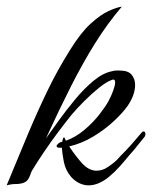

<svg xmlns="http://www.w3.org/2000/svg" viewBox="-46 -552 457 577"><path d="M-26 5Q8 -78 37.5 -148Q67 -218 97 -280Q127 -342 164 -401Q196 -453 226 -480.5Q256 -508 280.5 -519Q305 -530 320 -532Q276 -480 239.5 -421.5Q203 -363 167.5 -293Q132 -223 92 -136Q107 -157 130 -189Q153 -221 180 -253.5Q207 -286 235.5 -309.5Q264 -333 291 -338Q297 -340 303 -340Q309 -340 314 -340Q339 -340 349.5 -327.5Q360 -315 360 -297Q360 -266 337 -233Q322 -212 295 -187Q268 -162 234 -141.5Q200 -121 162 -112Q171 -98 181.5 -84.5Q192 -71 200 -62Q221 -39 244 -39Q262 -39 278 -50Q287 -56 296.5 -63.5Q306 -71 314 -81Q334 -101 349.5 -118.5Q365 -136 380 -154Q383 -157 385 -157Q391 -157 391 -149Q391 -143 387 -139Q376 -126 365.5 -112.5Q355 -99 343 -86Q330 -70 314.5 -52.5Q299 -35 282 -21Q269 -10 253 -2.5Q237 5 220 5Q207 5 193.5 -1Q180 -7 168 -20Q151 -40 146 -65Q141 -90 140 -108H133Q124 -108 124 -113Q124 -116 128.5 -120Q133 -124 137 -125Q138 -125 139 -125.5Q140 -126 141 -126Q144 -143 148 -138L152 -129Q182 -140 208 -162Q234 -184 253 -208.5Q272 -233 280 -248Q289 -265 294.5 -280.5Q300 -296 300 -304Q300 -317 288 -311Q274 -306 252 -288.5Q230 -271 207.5 -248.5Q185 -226 169 -207Q152 -186 129.5 -156Q107 -126 86 -95Q65 -64 50 -39Q47 -33 44 -24Q38 -8 27 -3.5Q16 1 2 1Q-12 1 -26 5Z"/></svg>

Font: Birthstone
Style: Regular
Weight: 400
Designer: Robert E. Leuschke
Foundry: Robert E. Leuschke
Version: Version 1.013; ttfautohint (v1.8.3)